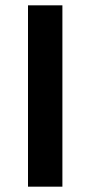

<svg xmlns="http://www.w3.org/2000/svg" viewBox="-20 -700 339 720"><path d="M214 0V-680H85V0Z"/></svg>

Font: Catamaran Thin
Style: Bold
Weight: 700
Version: Version 2.000